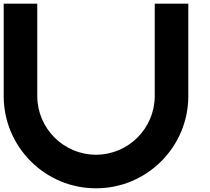

<svg xmlns="http://www.w3.org/2000/svg" viewBox="-20 -820 1138 1040"><path d="M500 18.2C324.6 18 182 -124.6 181.8 -300V-800H0V-300C0 -24 224 200 500 200C776 200 1000 -24 1000 -300V-800H818.2V-300C818 -124.6 675.4 18 500 18.2Z"/></svg>

Font: Kubos
Style: Light
Weight: 300
Version: Version 001.000